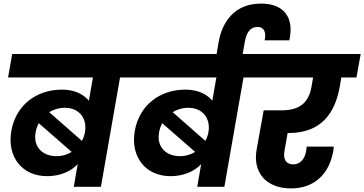

<svg xmlns="http://www.w3.org/2000/svg" viewBox="-20 -1041 2030 1070"><path d="M542.4 0 649 -609.2H746.7L769.6 -740H47.9L24.9 -609.2H497.8L468.3 -440.1L504 -424.4C485.1 -490.6 424.4 -541.5 324.8 -541.5C180.6 -541.5 67.7 -452.5 43.2 -311.7C17.7 -166.7 103.5 -59.3 242.2 -59.3C341.2 -59.3 420 -108.7 448.5 -182.3L422.3 -180L391.2 0ZM294.2 -170.7C218.6 -170.7 163.3 -221.1 178.6 -304C192.4 -384.3 263 -440.3 340.6 -440.3C425.8 -440.3 466.1 -376.9 453.7 -305C441.3 -235.5 381.8 -170.7 294.2 -170.7ZM477.3 -220.1 211.1 -453.7 147.8 -396.5 419.1 -159.8Z M1230.4 0 1337 -609.2H1434.7L1457.6 -740H735.9L712.9 -609.2H1185.8L1156.3 -440.1L1192 -424.4C1173.1 -490.6 1112.4 -541.5 1012.8 -541.5C868.6 -541.5 755.7 -452.5 731.2 -311.7C705.7 -166.7 791.5 -59.3 930.2 -59.3C1029.2 -59.3 1108 -108.7 1136.5 -182.3L1110.3 -180L1079.2 0ZM982.2 -170.7C906.6 -170.7 851.3 -221.1 866.6 -304C880.4 -384.3 951 -440.3 1028.6 -440.3C1113.8 -440.3 1154.1 -376.9 1141.7 -305C1129.3 -235.5 1069.8 -170.7 982.2 -170.7ZM1165.3 -220.1 899.1 -453.7 835.8 -396.5 1107.1 -159.8Z M1328 -715.1 1344 -806.2C1353.9 -862.3 1375.3 -890.8 1415.5 -890.8C1449.8 -890.8 1465.4 -863.8 1454.9 -816.2H1592.3C1620.6 -941.1 1564.8 -1021 1434.8 -1021C1280 -1021 1215.9 -910 1198 -804.1L1183 -715.1Z M1602.1 9C1734 9 1816.2 -74.1 1837.7 -201.3C1838.2 -205.8 1839.2 -213.9 1840.2 -224H1689.5L1685.5 -196.2C1677.7 -154.5 1652.6 -124.9 1614.3 -124.9C1571.6 -124.9 1556.8 -157.4 1565.5 -200.4L1596 -374.8L1505.9 -299.5H1587C1770.1 -299.5 1846.7 -409.9 1873.2 -556.3L1885.9 -631H1728.6L1715.8 -556.3C1701.1 -476 1657.5 -426.2 1550.2 -426.2H1449.4L1410.3 -208.1C1387.8 -85.6 1457.5 9 1602.1 9ZM1966.6 -609.2 1990 -740H1424.9L1401.9 -609.2Z"/></svg>

Font: Poppins Devanagari Thin
Style: Italic
Weight: 100
Italic angle: -10°
Designer: Ninad Kale (Devanagari), Jonny Pinhorn (Latin)
Foundry: Indian Type Foundry
Version: 4.005